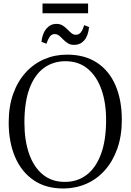

<svg xmlns="http://www.w3.org/2000/svg" viewBox="-20 -1062 743 1093"><path d="M344.5 11Q242 12 171.8 -36Q101.5 -84 65.5 -169Q29.5 -254 29.5 -364.5Q29.5 -456 55 -527.5Q80.5 -599 126 -649Q171.5 -699 231.8 -725Q292 -751 361.5 -751Q462.5 -751 532 -705.2Q601.5 -659.5 637.5 -576Q673.5 -492.5 673.5 -380Q673.5 -289 648.2 -217Q623 -145 578.2 -94.2Q533.5 -43.5 473.8 -16.8Q414 10 344.5 11ZM349.5 -26.5Q420 -26.5 472.5 -66Q525 -105.5 554.5 -184Q584 -262.5 584 -380Q584 -477 557.5 -552.2Q531 -627.5 479.5 -670.5Q428 -713.5 352.5 -713.5Q282.5 -713.5 230 -675.2Q177.5 -637 148.2 -559.5Q119 -482 119 -364.5Q119 -263 145.5 -187Q172 -111 223.2 -68.8Q274.5 -26.5 349.5 -26.5ZM402 -806.5Q381 -806.5 366.2 -815.8Q351.5 -825 339.8 -837.2Q328 -849.5 316.8 -858.8Q305.5 -868 291.5 -868Q273 -868 262.2 -851.8Q251.5 -835.5 244.5 -813L216 -824Q221 -871.5 244 -898.8Q267 -926 301 -926Q322.5 -926 337.2 -916.5Q352 -907 363.8 -894.8Q375.5 -882.5 386.8 -873.2Q398 -864 411.5 -864Q430 -864 441 -878.8Q452 -893.5 459 -919L487 -908Q482 -857 459.2 -831.8Q436.5 -806.5 402 -806.5ZM481.5 -1042V-986.5H222V-1042Z"/></svg>

Font: Merriweather 72pt Light
Style: Regular
Weight: 300
Version: Version 2.100